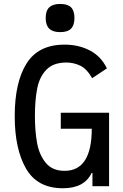

<svg xmlns="http://www.w3.org/2000/svg" viewBox="-20 -968 640 998"><path d="M56.5 -364Q56.5 -540 118 -638Q179.5 -736 315.5 -736Q390 -736 448.2 -705Q506.5 -674 535.5 -612.5L459 -561.5Q432 -609.5 398 -626.2Q364 -643 324.5 -643Q258 -643 222 -606.5Q186 -570 173.8 -510Q161.5 -450 161.5 -365Q161.5 -286.5 172.8 -224.8Q184 -163 218 -121.5Q252 -80 315.5 -80Q457 -80 457 -299H296V-382H547V0H460.5V-69.5H456.5Q419 10.5 307 10.5Q174 10.5 115.2 -91.8Q56.5 -194 56.5 -364ZM217.5 -874.5Q217.5 -912 236 -929.8Q254.5 -947.5 292.5 -947.5Q331.5 -947.5 349.2 -930Q367 -912.5 367 -874.5Q367 -837 349.2 -819Q331.5 -801 292.5 -801Q254.5 -801 236 -819Q217.5 -837 217.5 -874.5Z"/></svg>

Font: JuliaMono Medium
Style: Regular
Weight: 500
Monospace: yes
Designer: cormullion
Foundry: corm
Version: Version 0.054; ttfautohint (v1.8.4)